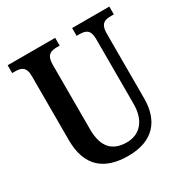

<svg xmlns="http://www.w3.org/2000/svg" viewBox="-166 -853 970 1001"><g transform="rotate(-30 319.5 -352.0)"><path d="M324 10C474 10 544 -75 544 -209V-598C544 -659 572 -667 609 -667H626V-714H402V-667H418C455 -667 482 -659 482 -602V-211C482 -115 434 -55 352 -55C272 -55 219 -96 219 -210V-598C219 -659 247 -667 284 -667H300V-714H14V-667H30C67 -667 95 -659 95 -602V-217C95 -53 186 10 324 10Z"/></g></svg>

Font: Noto Serif Sinhala Condensed SemiBold
Style: Regular
Weight: 600
Width: 3
Designer: Jelle Bosma - Monotype Design Team
Foundry: Monotype Imaging Inc.
Version: Version 2.007